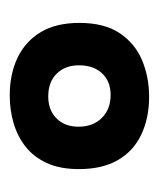

<svg xmlns="http://www.w3.org/2000/svg" viewBox="14 -725 326 394"><g transform="rotate(-90 177.0 -528.0)"><path d="M175 -385Q132 -385 98 -401Q64 -417 45.5 -449Q27 -481 27 -529Q27 -568 39.5 -595Q52 -622 73 -638.5Q94 -655 121 -663Q148 -671 178 -671Q222 -671 255.5 -655Q289 -639 308 -607.5Q327 -576 327 -528Q327 -477 306 -445.5Q285 -414 250.5 -399.5Q216 -385 175 -385ZM179 -464Q207 -464 223.5 -481.5Q240 -499 240 -529Q240 -557 223 -574.5Q206 -592 176 -592Q148 -592 131 -575Q114 -558 114 -530Q114 -500 132 -482Q150 -464 179 -464Z"/></g></svg>

Font: Bricolage Grotesque 17pt SemiBold
Style: Regular
Weight: 600
Version: Version 1.001;gftools[0.9.33.dev8+g029e19f]